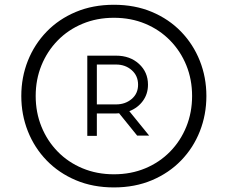

<svg xmlns="http://www.w3.org/2000/svg" viewBox="-20 -778 964 814"><path d="M70.3 -371.1Q70.3 -450.2 98.1 -520.3Q126 -590.3 177.7 -643.8Q229.5 -697.3 301.8 -727.5Q374 -757.8 462.9 -757.8Q551.8 -757.8 623.8 -727.5Q695.8 -697.3 747.6 -643.8Q799.3 -590.3 827.1 -520.3Q855 -450.2 855 -371.1Q855 -292 827.4 -221.7Q799.8 -151.4 748 -97.9Q696.3 -44.4 624 -13.9Q551.8 16.6 462.9 16.6Q374 16.6 301.8 -13.9Q229.5 -44.4 177.7 -97.9Q126 -151.4 98.1 -221.7Q70.3 -292 70.3 -371.1ZM131.3 -371.1Q131.3 -301.3 155.8 -241Q180.2 -180.7 224.6 -135.3Q269 -89.8 329.8 -64.5Q390.6 -39.1 462.9 -39.1Q535.6 -39.1 596.2 -64.5Q656.7 -89.8 701.2 -135.3Q745.6 -180.7 770 -241Q794.4 -301.3 794.4 -371.1Q794.4 -440.9 770 -501Q745.6 -561 701.2 -606.4Q656.7 -651.9 596.2 -677.2Q535.6 -702.6 462.9 -702.6Q390.6 -702.6 329.8 -677.2Q269 -651.9 224.6 -606.4Q180.2 -561 155.8 -501Q131.3 -440.9 131.3 -371.1ZM612.3 -203.1H561.5L484.9 -297.9Q479.5 -297.4 474.4 -297.1Q469.2 -296.9 463.4 -296.9H390.6V-202.1H350.1V-542H472.2Q531.2 -542 569.3 -507.1Q607.4 -472.2 607.4 -418.9Q607.4 -379.9 585.9 -350.3Q564.5 -320.8 528.3 -306.6ZM390.6 -335.4H472.2Q511.2 -335.4 538.3 -358.4Q565.4 -381.3 565.4 -418.9Q565.4 -457 538.3 -480.7Q511.2 -504.4 472.2 -504.4H390.6Z"/></svg>

Font: Estedad-FD Regular
Style: FD-Regular
Weight: 400
Designer: Amin Abedi
Version: Version 7.3